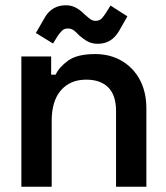

<svg xmlns="http://www.w3.org/2000/svg" viewBox="-20 -708 631 728"><path d="M61 0V-494H174V-425H191Q204 -453 238 -478Q272 -503 341 -503Q398 -503 442 -477Q486 -451 510.5 -405Q535 -359 535 -296V0H420V-287Q420 -347 390.5 -376.5Q361 -406 307 -406Q246 -406 211 -365.5Q176 -325 176 -250V0ZM181 -543 116 -583 149 -640Q163 -665 183.5 -676.5Q204 -688 229 -688Q250 -688 266.5 -679.5Q283 -671 299 -655Q309 -646 319.5 -637.5Q330 -629 342 -629Q357 -629 365.5 -638Q374 -647 381 -658L399 -687L463 -646L431 -590Q417 -566 397 -554Q377 -542 351 -542Q329 -542 313 -550.5Q297 -559 280 -574Q271 -584 261 -592Q251 -600 237 -600Q223 -600 214.5 -591Q206 -582 199 -572Z"/></svg>

Font: Space Grotesk Frontify SemiBold
Style: Regular
Weight: 600
Designer: Florian Karsten
Version: Version 2.000